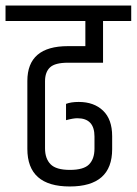

<svg xmlns="http://www.w3.org/2000/svg" viewBox="-44 -670 495 695"><path d="M236 -242Q221 -242 195 -235V-294Q213 -301 241 -301Q296 -301 329 -269.5Q362 -238 362 -177V-130Q362 5 208.5 5Q55 5 55 -131V-377Q55 -503 202 -503H265V-594H-24V-650H431V-594H329V-443H202Q155 -443 137 -426Q119 -409 119 -376V-133Q119 -96 139 -75.5Q159 -55 209 -55Q259 -55 278.5 -75Q298 -95 298 -132V-176Q298 -242 236 -242Z"/></svg>

Font: Khand
Style: Regular
Weight: 400
Designer: Devanagari: Sanchit Sawaria, Jyotish Sonowal; Latin: Satya Rajpurohit
Foundry: Indian Type Foundry
Version: Version 1.101;PS 1.0;hotconv 1.0.78;makeotf.lib2.5.61930; tt